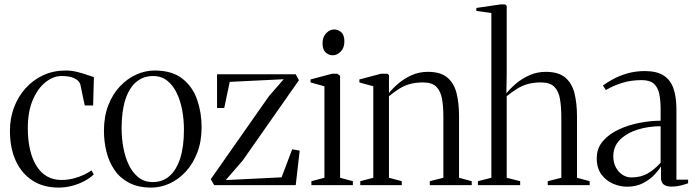

<svg xmlns="http://www.w3.org/2000/svg" viewBox="-20 -839 3152 870"><path d="M245.5 11Q176.5 11 127 -21Q77.5 -53 51.2 -111Q25 -169 25 -246.5Q25 -303 43.5 -352.2Q62 -401.5 96 -439.2Q130 -477 176 -498.2Q222 -519.5 277.5 -519.5Q304 -519.5 330 -513Q356 -506.5 376.2 -499.2Q396.5 -492 405.5 -489.5L402 -361H364L344 -456.5Q343 -461.5 335.8 -470.5Q328.5 -479.5 310.5 -487Q292.5 -494.5 258.5 -494.5Q221.5 -494.5 186.2 -466.5Q151 -438.5 128.5 -385.8Q106 -333 106 -258.5Q106 -205.5 115.8 -162.2Q125.5 -119 144.8 -88Q164 -57 192.5 -40.2Q221 -23.5 258 -23.5Q285.5 -23.5 311.8 -30Q338 -36.5 359.5 -46.8Q381 -57 394.5 -67L405 -49Q388.5 -32.5 362.8 -18.8Q337 -5 306.8 3Q276.5 11 245.5 11Z M451 -246.5Q451 -311.5 470.8 -362.2Q490.5 -413 523.8 -448Q557 -483 597.8 -501.2Q638.5 -519.5 680.5 -519.5Q759.5 -519.5 806.2 -482.8Q853 -446 873.2 -387.5Q893.5 -329 893.5 -263Q893.5 -198 873.8 -147Q854 -96 821.2 -60.8Q788.5 -25.5 748 -7.2Q707.5 11 665.5 11Q606.5 11 565.2 -10.5Q524 -32 499 -68.5Q474 -105 462.5 -151Q451 -197 451 -246.5ZM672.5 -14Q716.5 -14 748 -41.2Q779.5 -68.5 796.5 -121.5Q813.5 -174.5 813.5 -252Q813.5 -295.5 805.8 -338.5Q798 -381.5 781.2 -416.8Q764.5 -452 738 -473.2Q711.5 -494.5 673.5 -494.5Q629.5 -494.5 597.5 -467.8Q565.5 -441 548.2 -388.2Q531 -335.5 531 -257.5Q531 -213 539 -169.8Q547 -126.5 564 -91.2Q581 -56 607.8 -35Q634.5 -14 672.5 -14Z M1265.5 -480 1021 -468 996 -349.5H963.5V-502.5H1320L1334.5 -475.5L1080 -112L1003 -23L1256 -35.5L1304 -162.5L1338 -156.5L1320 0H950.5L935 -27L1198.5 -403Z M1391 0V-18L1450 -33.5V-448L1387 -465.5V-479L1485 -505H1508L1521 -495.5V-33.5L1579 -18V0ZM1487.5 -588.5Q1470 -588.5 1455.8 -601.2Q1441.5 -614 1441.5 -643Q1441.5 -672 1458.2 -688.8Q1475 -705.5 1493.5 -705.5H1494.5Q1512 -705.5 1526.2 -693Q1540.5 -680.5 1540.5 -651Q1540.5 -622 1523.8 -605.2Q1507 -588.5 1488.5 -588.5Z M1671.5 -33.5V-448L1608.5 -465.5V-479L1707 -505H1734.5L1742.5 -499V-458.5V-417.5Q1759.5 -439 1785.8 -461.2Q1812 -483.5 1845.8 -498.5Q1879.5 -513.5 1918.5 -513.5Q1977 -513.5 2007.5 -487.2Q2038 -461 2049 -415.8Q2060 -370.5 2060 -313.5V-33.5L2117.5 -18V0H1927.5V-18L1989 -33.5V-310Q1989 -355.5 1983 -390.5Q1977 -425.5 1957.5 -445.5Q1938 -465.5 1897 -465.5Q1864 -465.5 1838.2 -458.5Q1812.5 -451.5 1790 -437.5Q1767.5 -423.5 1742.5 -403V-33.5L1800.5 -18V0H1612.5V-18Z M2206.5 -33.5V-780L2138.5 -789.5V-803L2248 -819H2269L2276 -812.5V-502.5L2274.5 -416Q2292.5 -438.5 2319.2 -461Q2346 -483.5 2380 -498.5Q2414 -513.5 2453 -513.5Q2511.5 -513.5 2542 -487Q2572.5 -460.5 2583.5 -415Q2594.5 -369.5 2594.5 -311.5V-33.5L2652 -18V0H2462V-18L2523.5 -33.5V-308Q2523.5 -354.5 2517.5 -390Q2511.5 -425.5 2492 -445.5Q2472.5 -465.5 2431.5 -465.5Q2398.5 -465.5 2372.8 -458.5Q2347 -451.5 2324.2 -437.5Q2301.5 -423.5 2276 -403V-33.5L2337 -18V0H2145.5V-18Z M2821 7Q2789.5 7 2758 -6.5Q2726.5 -20 2705.2 -48.5Q2684 -77 2684 -122Q2684 -167.5 2712 -199.8Q2740 -232 2784.2 -252.5Q2828.5 -273 2878.8 -282.5Q2929 -292 2973.5 -292V-343.5Q2973.5 -383 2967.5 -412.8Q2961.5 -442.5 2943.2 -459.2Q2925 -476 2887.5 -476Q2839 -476 2798.5 -463.2Q2758 -450.5 2725.5 -431L2712 -451.5Q2731 -466 2759.5 -481.2Q2788 -496.5 2824 -506.8Q2860 -517 2902 -517Q2956 -517 2987.2 -496.8Q3018.5 -476.5 3031.8 -437.8Q3045 -399 3045 -343.5V-25H3098V-8.5Q3087.5 -5 3075.8 -1.5Q3064 2 3050.8 4.2Q3037.5 6.5 3022 6.5Q2999.5 6.5 2987.2 -3.2Q2975 -13 2975 -34.5V-85.5Q2966.5 -69.5 2945.8 -47.5Q2925 -25.5 2893.8 -9.2Q2862.5 7 2821 7ZM2840.5 -35Q2884 -35 2914.8 -53Q2945.5 -71 2973.5 -101.5V-267Q2918.5 -267 2869.5 -251.8Q2820.5 -236.5 2789.8 -206.2Q2759 -176 2759 -131Q2759 -102.5 2770.5 -80.8Q2782 -59 2800.8 -47Q2819.5 -35 2840.5 -35Z"/></svg>

Font: Merriweather 144pt Light
Style: Regular
Weight: 300
Version: Version 2.100